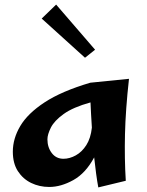

<svg xmlns="http://www.w3.org/2000/svg" viewBox="-20 -802 641 838"><path d="M195 14Q152 14 116 -3.5Q80 -21 58 -55Q36 -89 36 -140Q36 -197 68.5 -252Q101 -307 175 -355.5Q249 -404 374 -441L543 -458Q528 -323 525.5 -216Q523 -109 529 -13L409 16Q404 -11 399.5 -44.5Q395 -78 391 -115Q354 -46 300 -16Q246 14 195 14ZM187 -194Q187 -159 206 -134Q225 -109 257 -109Q284 -109 311 -124Q338 -139 357 -169Q376 -199 381 -245Q379 -275 377.5 -303Q376 -331 375 -355Q299 -334 258 -304.5Q217 -275 202 -245Q187 -215 187 -194ZM351 -550 162 -721 225 -782 395 -585Z"/></svg>

Font: Marhey SemiBold
Style: Regular
Weight: 600
Designer: Nur Syamsi & Bustanul Arifin
Foundry: Namelatype
Version: Version 1.000; ttfautohint (v1.8.4.7-5d5b)